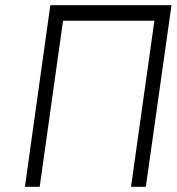

<svg xmlns="http://www.w3.org/2000/svg" viewBox="-20 -720 681 740"><path d="M174 -700 76 0H133L223 -640H575L485 0H542L641 -700Z"/></svg>

Font: Unageo
Style: Light-Italic
Weight: 300
Designer: Richard Sepsi
Foundry: Richard Sepsi
Version: Version 2.000